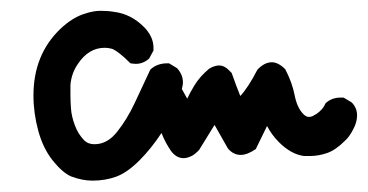

<svg xmlns="http://www.w3.org/2000/svg" viewBox="-20 -175 671 350"><path d="M41 -1Q41 -75.2 89.8 -122.1Q112.3 -143.6 135.7 -150.4Q150.4 -155.3 163.6 -155.3Q176.8 -155.3 188.5 -153.3Q218.8 -149.4 242.2 -126Q259.8 -108.4 259.8 -87.9Q259.8 -86.9 259.8 -83L252 -68.4Q241.2 -58.6 227.5 -58.6Q224.6 -58.6 217.8 -59.6Q196.3 -81.1 184.6 -85.9Q177.7 -87.9 170.9 -87.9Q141.6 -87.9 122.1 -58.6Q110.4 -42 108.4 -20.5Q108.4 -10.7 108.4 -1Q108.4 8.8 109.4 22.9Q110.4 37.1 116.2 52.7Q122.1 69.3 133.8 81.1Q140.6 87.9 152.3 87.9Q175.8 87.9 193.8 64.9Q211.9 42 225.6 12.7Q239.3 -16.6 253.9 -47.9L255.9 -49.8Q267.6 -59.6 285.2 -59.6H288.1L302.7 -50.8Q313.5 -39.1 313.5 -24.4Q313.5 -20.5 311.5 -12.7L321.3 4.9Q326.2 -5.9 334 -18.6Q343.8 -35.2 361.3 -49.8Q371.1 -55.7 379.9 -55.7Q388.7 -55.7 397.5 -46.9L402.3 -42Q410.2 -19.5 418 0Q432.6 -15.6 449.2 -47.9Q461.9 -61.5 475.6 -61.5Q487.3 -61.5 500 -48.8Q512.7 -24.4 517.1 -1.5Q521.5 21.5 533.2 33.2Q538.1 38.1 543 38.1Q547.9 38.1 551.8 35.6Q555.7 33.2 557.6 32.2Q568.4 24.4 572.3 15.6L573.2 13.7L575.2 11.7Q585.9 2.9 600.6 2.9Q602.5 2.9 606.4 2.9L621.1 11.7Q630.9 21.5 630.9 35.2Q630.9 47.9 624 60.5Q617.2 74.2 608.4 82Q591.8 98.6 576.2 104Q560.5 109.4 544.9 109.4Q540 109.4 534.2 109.4Q510.7 106.4 488.3 84Q475.6 71.3 466.8 54.7L446.3 96.7Q430.7 107.4 418.9 107.4Q405.3 107.4 395.5 95.7L371.1 52.7L342.8 98.6Q334 107.4 329.1 109.4Q321.3 113.3 314.5 113.3Q301.8 113.3 292 100.6Q281.2 85 274.4 67.4Q255.9 95.7 233.9 117.7Q211.9 139.6 191.9 147Q171.9 154.3 148.4 154.3Q129.9 154.3 109.4 146.5Q93.8 139.6 76.2 117.7Q58.6 95.7 49.8 63.5Q41 31.2 41 -1Z"/></svg>

Font: JasonHandwriting2
Style: SemiBold
Weight: 600
Version: Version 1.04.7